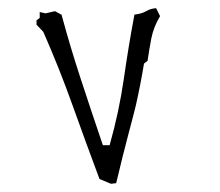

<svg xmlns="http://www.w3.org/2000/svg" viewBox="-20 -463 540 472"><path d="M249.5 -106H232.9Q204.1 -190.9 178.5 -269Q152.8 -347.2 131.3 -426.8L115.2 -435.5L91.8 -430.2L79.1 -433.1H77.6V-418.9L69.8 -413.1V-402.3L86.4 -384.8Q126 -294.9 158.9 -202.6Q191.9 -110.4 224.6 -22.9L252.9 -11.2L265.6 -12.7Q282.7 -84.5 295.4 -132.1Q308.1 -179.7 314 -204.1Q325.2 -253.4 334 -306.6L342.8 -313.5Q346.7 -341.3 352.1 -369.1Q357.9 -397.5 373.5 -423.3L363.8 -442.9Q350.1 -441.9 340.3 -436Q327.6 -428.7 310.5 -427.2Q295.9 -349.6 284.4 -269.3Q272.9 -189 249.5 -106Z"/></svg>

Font: Bakudai
Style: ExtraLight
Weight: 200
Version: Version 1.48